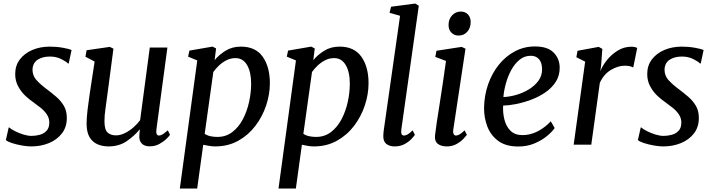

<svg xmlns="http://www.w3.org/2000/svg" viewBox="-20 -838 4128 1112"><path d="M378 -470.5H373.5Q363.5 -481.5 334.5 -496Q305.5 -510.5 269 -510.5Q227 -510.5 199 -492.8Q171 -475 168.5 -438.5Q167 -400 193.5 -371.8Q220 -343.5 255.5 -318Q280.5 -299 306.2 -277Q332 -255 349.5 -225.8Q367 -196.5 367 -155Q367 -101.5 338.2 -64.8Q309.5 -28 262.8 -9Q216 10 161 10Q137 10 106 4.5Q75 -1 49 -9.5Q23 -18 14 -27L30.5 -100H33Q44 -90 66.5 -78.5Q89 -67 115 -59Q141 -51 162.5 -51Q187 -51 210.8 -57.5Q234.5 -64 250 -80.8Q265.5 -97.5 265.5 -128Q265.5 -154 251.5 -175Q237.5 -196 215.8 -213.5Q194 -231 171.5 -247Q151 -260.5 127 -283Q103 -305.5 85.5 -337.2Q68 -369 68 -409.5Q68 -458 94.8 -493.5Q121.5 -529 167 -548.5Q212.5 -568 269 -568Q308.5 -568 345.2 -561.2Q382 -554.5 394.5 -548.5Z M608.5 10Q574.5 10 545.8 -2Q517 -14 499.5 -42.2Q482 -70.5 481.5 -120.5Q481.5 -155 487.2 -202.8Q493 -250.5 499.5 -294.5L528 -481.5L475 -509.5L481.5 -547L616 -566.5L637 -556L602 -290.5Q596.5 -247 590.8 -208.2Q585 -169.5 585 -136.5Q585 -87.5 602.8 -70.8Q620.5 -54 651.5 -54Q677 -54 703.2 -67Q729.5 -80 752.5 -100Q775.5 -120 791.5 -142L847.5 -562.5H949.5L886 -89.5Q881 -53 901 -53Q910.5 -53 922 -60Q933.5 -67 952 -83.5L964.5 -57Q960.5 -50 944.2 -34Q928 -18 903 -4.2Q878 9.5 847 9.5Q816 9.5 800.5 -7.2Q785 -24 787 -52.5Q786.5 -56 787.8 -66.8Q789 -77.5 790 -87L788.5 -88Q759.5 -52 714.8 -21Q670 10 608.5 10Z M1021.5 254 1122.5 -488 1069.5 -510 1077 -545 1211 -568 1231.5 -557.5 1223 -489.5Q1246.5 -519 1285.2 -543.5Q1324 -568 1375 -568Q1460 -568 1501.5 -509.5Q1543 -451 1543 -356Q1543 -292 1521.5 -227.5Q1500 -163 1459.2 -109.2Q1418.5 -55.5 1359.8 -22.8Q1301 10 1226.5 10Q1210 10 1191.8 7Q1173.5 4 1157 0.5L1122 254ZM1165.5 -63Q1180.5 -53 1199.2 -49Q1218 -45 1239 -45Q1288.5 -45 1325.5 -73.2Q1362.5 -101.5 1386.5 -147.2Q1410.5 -193 1422.5 -247.2Q1434.5 -301.5 1434.5 -353Q1434.5 -421.5 1410.8 -461.5Q1387 -501.5 1344 -501.5Q1315.5 -501.5 1291 -488.8Q1266.5 -476 1247.2 -457.5Q1228 -439 1215.5 -421Z M1593 254 1694 -488 1641 -510 1648.5 -545 1782.5 -568 1803 -557.5 1794.5 -489.5Q1818 -519 1856.8 -543.5Q1895.5 -568 1946.5 -568Q2031.5 -568 2073 -509.5Q2114.5 -451 2114.5 -356Q2114.5 -292 2093 -227.5Q2071.5 -163 2030.8 -109.2Q1990 -55.5 1931.2 -22.8Q1872.5 10 1798 10Q1781.5 10 1763.2 7Q1745 4 1728.5 0.5L1693.5 254ZM1737 -63Q1752 -53 1770.8 -49Q1789.5 -45 1810.5 -45Q1860 -45 1897 -73.2Q1934 -101.5 1958 -147.2Q1982 -193 1994 -247.2Q2006 -301.5 2006 -353Q2006 -421.5 1982.2 -461.5Q1958.5 -501.5 1915.5 -501.5Q1887 -501.5 1862.5 -488.8Q1838 -476 1818.8 -457.5Q1799.5 -439 1787 -421Z M2304.5 -89Q2299.5 -53 2319.5 -53Q2328.5 -53 2340 -59Q2351.5 -65 2370 -83L2383 -57Q2378.5 -50 2363.5 -33.8Q2348.5 -17.5 2323.8 -3.8Q2299 10 2264 10Q2237 10 2218 -4.2Q2199 -18.5 2200 -52Q2200 -58.5 2201 -69.2Q2202 -80 2203 -86.5L2297 -746.5L2236 -764L2245 -799L2384.5 -817.5L2405.5 -805Z M2567.5 10Q2534 10 2515 -5.5Q2496 -21 2499.5 -53.5Q2502 -78.5 2509.2 -126.2Q2516.5 -174 2526 -234.5Q2535.5 -295 2545.2 -360Q2555 -425 2563 -485L2501 -508.5L2508 -544L2653.5 -566.5L2676 -556L2605.5 -89Q2602.5 -71 2607.2 -62Q2612 -53 2620.5 -53Q2630.5 -53 2642 -59.8Q2653.5 -66.5 2671 -83L2684 -57Q2679 -50 2663.8 -33.8Q2648.5 -17.5 2624 -3.8Q2599.5 10 2567.5 10ZM2636 -632Q2610.5 -632 2593.8 -649.5Q2577 -667 2578 -695.5Q2578.5 -728 2598.8 -749.5Q2619 -771 2649 -771Q2675 -771 2690.5 -754Q2706 -737 2706 -711Q2706 -676 2686.2 -654Q2666.5 -632 2636 -632Z M3192.5 -96.5Q3179 -76 3149 -51Q3119 -26 3076.5 -7.8Q3034 10.5 2982 10.5Q2909 10.5 2865.2 -22.2Q2821.5 -55 2802.2 -106.2Q2783 -157.5 2783.5 -213Q2784.5 -285 2807 -349.5Q2829.5 -414 2869.2 -463.2Q2909 -512.5 2962.2 -540.8Q3015.5 -569 3078 -569Q3151.5 -569 3186.2 -533.8Q3221 -498.5 3221.5 -447Q3222 -400 3198.8 -364Q3175.5 -328 3137.5 -302.2Q3099.5 -276.5 3055 -260Q3010.5 -243.5 2968 -235.2Q2925.5 -227 2894 -226.5Q2891.5 -184.5 2901.5 -145Q2911.5 -105.5 2936.8 -80.5Q2962 -55.5 3005.5 -55.5Q3051.5 -55.5 3093.8 -77.2Q3136 -99 3170 -135.5ZM3054 -515Q3017.5 -515 2989.2 -492Q2961 -469 2941.2 -432.8Q2921.5 -396.5 2910 -354.8Q2898.5 -313 2895.5 -276Q2929.5 -277 2968.5 -288Q3007.5 -299 3042 -319.8Q3076.5 -340.5 3098.2 -370Q3120 -399.5 3119.5 -437.5Q3119 -476 3101.5 -495.5Q3084 -515 3054 -515Z M3457 -425.5Q3468.5 -456 3494.2 -488.8Q3520 -521.5 3556.8 -544.5Q3593.5 -567.5 3637.5 -567.5Q3647 -567.5 3656.2 -565.5Q3665.5 -563.5 3670.5 -560L3647.5 -447Q3642 -450.5 3629.8 -454Q3617.5 -457.5 3598.5 -457.5Q3559.5 -457.5 3518.2 -433Q3477 -408.5 3454 -358.5L3404.5 0H3302.5L3369 -481L3318 -506.5L3325 -544L3447.5 -566.5L3468.5 -555L3462 -465.5Z M4038.5 -470.5H4034Q4024 -481.5 3995 -496Q3966 -510.5 3929.5 -510.5Q3887.5 -510.5 3859.5 -492.8Q3831.5 -475 3829 -438.5Q3827.5 -400 3854 -371.8Q3880.5 -343.5 3916 -318Q3941 -299 3966.8 -277Q3992.5 -255 4010 -225.8Q4027.5 -196.5 4027.5 -155Q4027.5 -101.5 3998.8 -64.8Q3970 -28 3923.2 -9Q3876.5 10 3821.5 10Q3797.5 10 3766.5 4.5Q3735.5 -1 3709.5 -9.5Q3683.5 -18 3674.5 -27L3691 -100H3693.5Q3704.5 -90 3727 -78.5Q3749.5 -67 3775.5 -59Q3801.5 -51 3823 -51Q3847.5 -51 3871.2 -57.5Q3895 -64 3910.5 -80.8Q3926 -97.5 3926 -128Q3926 -154 3912 -175Q3898 -196 3876.2 -213.5Q3854.5 -231 3832 -247Q3811.5 -260.5 3787.5 -283Q3763.5 -305.5 3746 -337.2Q3728.5 -369 3728.5 -409.5Q3728.5 -458 3755.2 -493.5Q3782 -529 3827.5 -548.5Q3873 -568 3929.5 -568Q3969 -568 4005.8 -561.2Q4042.5 -554.5 4055 -548.5Z"/></svg>

Font: Merriweather
Style: Italic
Weight: 400
Italic angle: -7.8°
Designer: Eben Sorkin
Foundry: Eben Sorkin
Version: Version 2.100